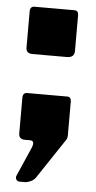

<svg xmlns="http://www.w3.org/2000/svg" viewBox="-51 -551 372 747"><g transform="rotate(5 135.0 -177.5)"><path d="M55 164Q46 164 41.5 157Q37 150 41 141L90 29Q102 0 81 0H61Q37 0 37 -23V-162Q37 -182 54 -182H210Q226 -182 226 -164V-30Q226 -22 222 -15L116 144Q109 153 97 158.5Q85 164 75 164H55ZM61 -335Q36 -335 36 -358V-499Q36 -519 53 -519H209Q225 -519 225 -501V-361Q225 -335 195 -335H61Z"/></g></svg>

Font: Libre Franklin ExtraBold
Style: Regular
Weight: 800
Designer: Pablo Impallari, Rodrigo Fuenzalida, Nhung Nguyen
Foundry: Impallari Type
Version: Version 3.000